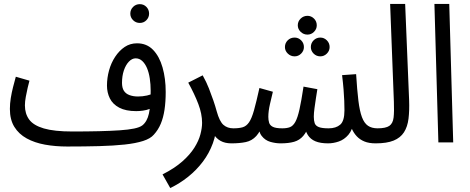

<svg xmlns="http://www.w3.org/2000/svg" viewBox="-20 -720 2378 971"><path d="M687 -604Q667 -604 653 -618Q639 -632 639 -651Q639 -671 653 -685Q667 -699 687 -699Q707 -699 720.5 -685Q734 -671 734 -651Q734 -632 720.5 -618Q707 -604 687 -604Z M319 21 346 -55Q421 -55 481 -56.5Q541 -58 585.5 -61Q630 -64 658.5 -70Q687 -76 700 -86Q724 -105 733 -145Q742 -185 742 -261Q742 -293 737.5 -323Q733 -353 723.5 -375.5Q714 -398 699.5 -411.5Q685 -425 666 -425Q648 -425 632 -408.5Q616 -392 606.5 -364Q597 -336 597 -301Q597 -276 606.5 -261Q616 -246 635 -239Q654 -232 678 -232Q701 -232 723.5 -237Q746 -242 762 -251L766 -186Q755 -176 738 -169.5Q721 -163 703 -160.5Q685 -158 669 -158Q616 -158 583 -175.5Q550 -193 535.5 -222.5Q521 -252 521 -287Q521 -326 531.5 -364Q542 -402 562.5 -433Q583 -464 610.5 -482.5Q638 -501 673 -501Q722 -501 754 -468Q786 -435 802 -379Q818 -323 818 -255Q818 -205 812 -165Q806 -125 793 -94Q780 -63 758 -39Q741 -19 703.5 -7Q666 5 610.5 11Q555 17 481.5 19Q408 21 319 21ZM320 21Q260 21 207.5 11.5Q155 2 115 -20Q75 -42 52.5 -78.5Q30 -115 30 -169Q30 -196 34.5 -224Q39 -252 46 -279.5Q53 -307 60 -332L129 -312Q125 -299 120 -276.5Q115 -254 110.5 -230.5Q106 -207 106 -187Q106 -145 127.5 -115.5Q149 -86 201.5 -70.5Q254 -55 346 -55L366 -11Z M841 231 802 162Q863 131 902 96.5Q941 62 963 27Q985 -8 993.5 -40.5Q1002 -73 1002 -99Q1002 -144 983 -194Q964 -244 932 -302L1005 -339Q1024 -305 1036.5 -273Q1049 -241 1059 -212Q1069 -183 1076 -157Q1090 -106 1110 -88.5Q1130 -71 1160 -71Q1181 -71 1190.5 -61.5Q1200 -52 1200 -35Q1200 -19 1188.5 -7Q1177 5 1150 5Q1118 5 1095.5 -7.5Q1073 -20 1058.5 -44.5Q1044 -69 1036 -102L1075 -100Q1075 -46 1056.5 4.5Q1038 55 1006 97.5Q974 140 931.5 174Q889 208 841 231Z M1535 -545Q1515 -545 1500.5 -559Q1486 -573 1486 -592Q1486 -612 1500.5 -626Q1515 -640 1535 -640Q1554 -640 1568 -626Q1582 -612 1582 -592Q1582 -573 1568 -559Q1554 -545 1535 -545ZM1470 -435Q1450 -435 1435.5 -449Q1421 -463 1421 -482Q1421 -502 1435 -516Q1449 -530 1470 -530Q1489 -530 1503 -516Q1517 -502 1517 -482Q1517 -463 1503 -449Q1489 -435 1470 -435ZM1600 -435Q1580 -435 1566 -449Q1552 -463 1552 -482Q1552 -502 1566 -516Q1580 -530 1600 -530Q1619 -530 1633 -516Q1647 -502 1647 -482Q1647 -463 1633 -449Q1619 -435 1600 -435Z M1150 5 1160 -71Q1189 -71 1207.5 -76.5Q1226 -82 1239.5 -101.5Q1253 -121 1264.5 -162Q1276 -203 1292 -275L1360 -256Q1354 -231 1345.5 -194.5Q1337 -158 1337 -129Q1337 -113 1341 -99.5Q1345 -86 1360 -78.5Q1375 -71 1408 -71Q1431 -71 1446.5 -77Q1462 -83 1473.5 -103.5Q1485 -124 1494.5 -166.5Q1504 -209 1515 -282L1585 -269Q1582 -251 1578 -225Q1574 -199 1570.5 -173Q1567 -147 1567 -130Q1567 -110 1571.5 -97Q1576 -84 1592 -77.5Q1608 -71 1642 -71Q1679 -71 1700.5 -89.5Q1722 -108 1722 -162Q1722 -185 1721 -210.5Q1720 -236 1717.5 -267.5Q1715 -299 1710 -340L1781 -345Q1786 -264 1792.5 -211Q1799 -158 1810.5 -127.5Q1822 -97 1841 -84Q1860 -71 1890 -71Q1911 -71 1920.5 -61.5Q1930 -52 1930 -35Q1930 -19 1918.5 -7Q1907 5 1880 5Q1846 5 1823 -4.5Q1800 -14 1784.5 -30.5Q1769 -47 1759.5 -68.5Q1750 -90 1745 -114L1770 -108Q1763 -63 1742 -38.5Q1721 -14 1693.5 -4.5Q1666 5 1639 5Q1600 5 1575 -5.5Q1550 -16 1536.5 -37.5Q1523 -59 1519 -93H1546Q1532 -54 1513.5 -32.5Q1495 -11 1467.5 -3Q1440 5 1399 5Q1374 5 1347.5 -2.5Q1321 -10 1303.5 -32.5Q1286 -55 1285 -101L1315 -107Q1298 -56 1276 -32Q1254 -8 1223 -1.5Q1192 5 1150 5Z M1880 5 1889 -71Q1931 -71 1949 -83.5Q1967 -96 1970.5 -125.5Q1974 -155 1972 -205L1953 -700H2029L2049 -214Q2051 -161 2046 -120Q2041 -79 2023 -51Q2005 -23 1970.5 -9Q1936 5 1880 5Z M2197 0 2177 -700H2252L2272 0Z"/></svg>

Font: Noto Sans Arabic Condensed
Style: Regular
Weight: 400
Width: 3
Designer: Monotype Design Team, Nadine Chahine, Nizar Qandah and Khaled Hosny
Foundry: Monotype Imaging Inc.
Version: Version 2.012